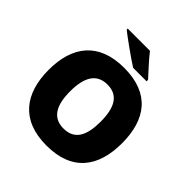

<svg xmlns="http://www.w3.org/2000/svg" viewBox="-243 -1100 1283 1283"><g transform="rotate(45 398.5 -458.5)"><path d="M440 -927H230V-917C278 -879 387 -801 441 -767H568V-781C535 -818 474 -882 440 -927ZM745 -358C745 -580 643 -725 399 -725C158 -725 51 -581 51 -359C51 -136 158 10 398 10C643 10 745 -137 745 -358ZM254 -358C254 -487 294 -567 399 -567C504 -567 542 -487 542 -358C542 -229 504 -151 398 -151C295 -151 254 -229 254 -358Z"/></g></svg>

Font: Noto Sans Bengali Black
Style: Regular
Weight: 900
Designer: Jelle Bosma - Monotype Design Team
Foundry: Monotype Imaging Inc.
Version: Version 2.003